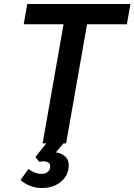

<svg xmlns="http://www.w3.org/2000/svg" viewBox="-20 -720 675 964"><path d="M635 -700 617 -598H417L312 0H298L261 45Q325 57 325 110Q325 159 287 191.5Q249 224 190 224Q161 224 133.5 214Q106 204 83 184L123 128Q154 153 189 153Q209 153 220.5 142.5Q232 132 232 115Q232 90 197 90Q192 90 176 92L158 68L212 0H194L299 -598H99L117 -700Z"/></svg>

Font: Niramit SemiBold
Style: Italic
Weight: 600
Italic angle: -10°
Designer: Katatrad Aksorn Co.,Ltd.
Foundry: Cadson Demak Co.,Ltd.
Version: Version 1.001; ttfautohint (v1.6)